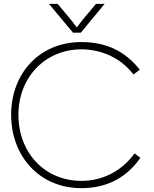

<svg xmlns="http://www.w3.org/2000/svg" viewBox="-20 -966 800 1000"><path d="M404 14C540 14 642 -44 711 -144L681 -167C612 -73 513 -24 404 -24C215 -24 76 -168 76 -368C76 -568 220 -709 404 -709C501 -709 605 -670 675 -578L708 -603C634 -697 536 -747 404 -747C184 -747 38 -582 38 -368C38 -154 184 14 404 14ZM235 -946 360 -796H401L525 -946H480L408 -860L380 -823L352 -860L280 -946Z"/></svg>

Font: Kreadon Extra Light
Style: Regular
Weight: 200
Designer: kohakuno
Foundry: StudioGnu
Version: Version 1.000;Glyphs 3.1.2 (3151)